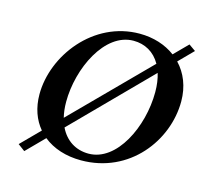

<svg xmlns="http://www.w3.org/2000/svg" viewBox="-103 -783 980 935"><g transform="rotate(15 387.0 -315.0)"><path d="M626.1 -496.1C634.4 -469.1 639 -437.8 639 -402C639 -227 544 -29 402 -29C338 -29 285.7 -61.6 256.7 -121.9ZM473 -617C530 -617 578.9 -590.2 608.6 -537.4L240.9 -166.5C235.1 -189.9 232 -216.2 232 -245C232 -414 328 -617 473 -617ZM97 40 184.8 -48.9C233.3 -9.5 299.1 12 375 12C619 12 773 -193 773 -391C773 -466.5 746.9 -529.1 703.5 -574.6L774 -646L740 -670L672.6 -602C624.3 -638.2 561.9 -658 493 -658C260 -658 97 -442 97 -247C97 -178.8 117.8 -121.9 154.1 -79L62 14Z"/></g></svg>

Font: Linux Libertine O
Style: Bold Italic
Weight: 700
Italic angle: -11.5°
Designer: Philipp H. Poll
Foundry: Philipp H. Poll
Version: Version 4.1.0